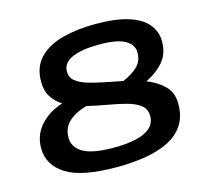

<svg xmlns="http://www.w3.org/2000/svg" viewBox="-103 -831 1044 961"><g transform="rotate(-15 418.5 -350.0)"><path d="M388 10Q207 10 126.5 -41Q46 -92 46 -180Q46 -248 90.5 -297.5Q135 -347 206 -369Q173 -390 152.5 -421.5Q132 -453 132 -501Q132 -578 177 -624Q222 -670 298.5 -690Q375 -710 469 -710Q575 -710 641 -688.5Q707 -667 738 -628.5Q769 -590 769 -540Q769 -476 733.5 -435Q698 -394 642 -367Q695 -346 731 -311Q767 -276 767 -216Q767 -151 737.5 -107Q708 -63 656 -37.5Q604 -12 535.5 -1Q467 10 388 10ZM270 -516Q270 -486 292.5 -467.5Q315 -449 352.5 -437.5Q390 -426 436.5 -417Q483 -408 531 -398Q583 -421 609.5 -448Q636 -475 636 -518Q636 -559 594.5 -582.5Q553 -606 461 -606Q371 -606 320.5 -584Q270 -562 270 -516ZM192 -195Q192 -145 240.5 -116.5Q289 -88 400 -88Q461 -88 509.5 -98Q558 -108 586.5 -131.5Q615 -155 615 -196Q615 -231 588.5 -251.5Q562 -272 518 -283.5Q474 -295 422 -304Q370 -313 319 -325Q259 -308 225.5 -276.5Q192 -245 192 -195Z"/></g></svg>

Font: Georama Extended SemiBold
Style: Italic
Weight: 600
Width: 7
Italic angle: -9°
Designer: Jean-Baptiste Levee
Foundry: Production Type
Version: Version 1.000